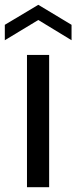

<svg xmlns="http://www.w3.org/2000/svg" viewBox="-31 -777 317 797"><path d="M0 0ZM0 0ZM173 0H81V-549H173ZM266 -610 128 -694 -11 -610V-674L128 -757L266 -674Z"/></svg>

Font: Ulagadi Sans
Style: Regular
Weight: 400
Designer: Ninad Kale (Devanagari), Jonny Pinhorn (Latin)
Foundry: Indian Type Foundry
Version: Version 3.01;March 29, 2020;FontCreator 12.0.0.2522 64-bit; 